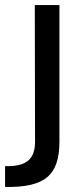

<svg xmlns="http://www.w3.org/2000/svg" viewBox="-64 -529 323 756"><path d="M-44 207C113 210 170 161 170 28V-509H73L74 29C74 98 39 128 -44 125Z"/></svg>

Font: Arthouse Owned Medium
Style: Regular
Weight: 500
Designer: Jeremy Tribby
Foundry: Tribby Type
Version: Version 1.000;PS 001.000;hotconv 1.0.88;makeotf.lib2.5.64775